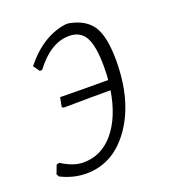

<svg xmlns="http://www.w3.org/2000/svg" viewBox="-95 -530 534 606"><g transform="rotate(-20 172.0 -227.5)"><path d="M94 5Q51 5 9 -16L4 -25L15 -54L25 -56Q64 -31 97 -31Q158 -31 199.5 -80.5Q241 -130 255 -216H190L97 -215L92 -219L98 -250L194 -249H259Q261 -263 261 -294Q261 -362 244.5 -392Q228 -422 190 -422Q128 -422 74 -350H66L51 -371Q113 -449 192 -460H202Q258 -450 281 -414Q304 -378 304 -299Q304 -165 245 -80Q186 5 94 5Z"/></g></svg>

Font: Alegreya Sans SC Light
Style: Italic
Weight: 300
Italic angle: -7°
Designer: Juan Pablo del Peral
Foundry: Huerta Tipografica
Version: Version 2.007